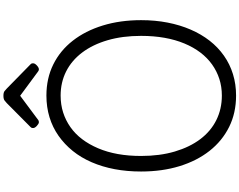

<svg xmlns="http://www.w3.org/2000/svg" viewBox="-162 -1250 1431 1148"><g transform="rotate(-90 554.0 -676.5)"><path d="M556 19Q452 19 368.5 -22.5Q285 -64 225.5 -139.5Q166 -215 134 -319Q102 -423 102 -549Q102 -633 116 -707Q130 -781 157.5 -844.5Q185 -908 225 -957.5Q265 -1007 315.5 -1042.5Q366 -1078 426.5 -1096.5Q487 -1115 556 -1115Q659 -1115 742 -1074Q825 -1033 884 -957.5Q943 -882 975 -778Q1007 -674 1007 -549Q1007 -465 992.5 -390.5Q978 -316 950.5 -252.5Q923 -189 884 -139Q845 -89 794.5 -53.5Q744 -18 684 0.5Q624 19 556 19ZM556 -66Q609 -66 655.5 -81Q702 -96 742 -124.5Q782 -153 813.5 -194.5Q845 -236 867.5 -290Q890 -344 901.5 -409Q913 -474 913 -549Q913 -660 887 -749Q861 -838 813.5 -901Q766 -964 700.5 -997Q635 -1030 556 -1030Q502 -1030 455 -1015Q408 -1000 367.5 -971.5Q327 -943 295.5 -901.5Q264 -860 241 -806Q218 -752 206.5 -688Q195 -624 195 -549Q195 -437 221.5 -347.5Q248 -258 295.5 -195Q343 -132 409.5 -99Q476 -66 556 -66ZM397 -1160Q388 -1160 375 -1172Q362 -1184 362 -1194Q362 -1197 362.5 -1201Q363 -1205 368 -1210L511 -1352Q518 -1359 527 -1365.5Q536 -1372 555 -1372Q574 -1372 582.5 -1365.5Q591 -1359 598 -1352L743 -1210Q748 -1205 748.5 -1201Q749 -1197 749 -1194Q749 -1184 736 -1172Q723 -1160 713 -1160Q707 -1160 702 -1163.5Q697 -1167 689 -1173L555 -1272L422 -1173Q415 -1167 409.5 -1163.5Q404 -1160 397 -1160Z"/></g></svg>

Font: Playwrite FR Moderne
Style: Regular
Weight: 400
Designer: Veronika Burian, José Scaglione
Foundry: TypeTogether
Version: Version 1.002